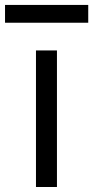

<svg xmlns="http://www.w3.org/2000/svg" viewBox="-67 -747 372 767"><path d="M285.5 -727.3V-656.2H-46.9V-727.3ZM76.7 0V-545.5H160.5V0Z"/></svg>

Font: TID UI
Style: Regular
Weight: 400
Designer: The TID Project Authors
Foundry: Bakken & Bæck
Version: Version 1.001;hotconv 1.0.109;makeotfexe 2.5.65596